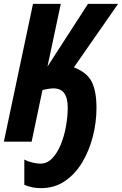

<svg xmlns="http://www.w3.org/2000/svg" viewBox="-23 -734 632 995"><path d="M190 241Q168 241 146 237Q124 233 103 224V93Q122 103 145.5 108.5Q169 114 186 114Q221 114 247.5 86.5Q274 59 292 15Q310 -29 319 -80Q328 -131 328 -177Q328 -276 254 -276Q244 -276 227.5 -273.5Q211 -271 197 -267L141 0H-3L148 -714H292L223 -389L433 -714H589L360 -385Q429 -358 453 -309Q477 -260 477 -175Q477 -100 458 -26Q439 48 402.5 108.5Q366 169 312.5 205Q259 241 190 241Z"/></svg>

Font: Noto Sans ExtraCondensed ExtraBold
Style: Italic
Weight: 800
Width: 2
Italic angle: -12°
Designer: Monotype Design Team
Foundry: Monotype Imaging Inc.
Version: Version 2.013; ttfautohint (v1.8.4.7-5d5b)